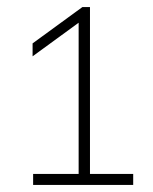

<svg xmlns="http://www.w3.org/2000/svg" viewBox="-20 -830 432 542"><path d="M202 -318V-780L212.5 -773.5L72 -671V-707.5L212.5 -810H234V-318ZM73.5 -308V-339H356V-308Z"/></svg>

Font: Encode Sans SC SemiExpanded Thin
Style: Regular
Weight: 250
Width: 6
Designer: Multiple Designers
Foundry: Impallari Type
Version: Version 3.002